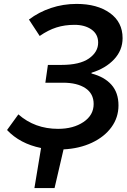

<svg xmlns="http://www.w3.org/2000/svg" viewBox="-20 -752 647 982"><path d="M190 5Q82 -17 16 -87L74 -167Q158 -93 277 -93Q355 -93 407 -128Q459 -163 459 -220Q459 -273 417 -301Q375 -329 302 -329H212L225 -420H294Q388 -420 435 -453Q482 -486 482 -534Q482 -577 448 -601Q414 -625 361 -625Q311 -625 268.5 -611.5Q226 -598 183 -568L128 -652Q178 -690 240.5 -711Q303 -732 372 -732Q477 -732 542 -685.5Q607 -639 607 -557Q607 -495 563.5 -448.5Q520 -402 448 -380V-376Q514 -359 550 -318.5Q586 -278 586 -213Q586 -151 550 -101.5Q514 -52 450 -22Q386 8 305 12L259 210H156Z"/></svg>

Font: Nebula Sans Semibold
Style: Regular
Weight: 600
Italic angle: -9°
Designer: Paul D. Hunt for Adobe (as Source Sans)
Foundry: Nebula Entertainment & Broadcasting LLC
Version: Version 1.010